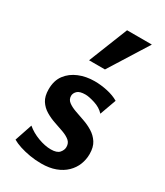

<svg xmlns="http://www.w3.org/2000/svg" viewBox="-182 -788 757 879"><g transform="rotate(30 196.0 -348.5)"><path d="M186 14Q155 14 125.5 9Q96 4 71.5 -4Q47 -12 30 -22L61 -114Q88 -91 124.5 -77.5Q161 -64 192 -64Q224 -64 236.5 -78.5Q249 -93 249 -109Q249 -130 234.5 -142Q220 -154 196.5 -162.5Q173 -171 147.5 -179.5Q122 -188 98.5 -202Q75 -216 60.5 -238.5Q46 -261 46 -298Q46 -344 68.5 -374Q91 -404 128.5 -419.5Q166 -435 211 -435Q244 -435 278.5 -427.5Q313 -420 338 -405L307 -319Q287 -341 255 -351Q223 -361 205 -361Q174 -361 162 -349Q150 -337 150 -323Q150 -304 165 -292.5Q180 -281 203.5 -272.5Q227 -264 253.5 -255Q280 -246 303.5 -231.5Q327 -217 342 -194Q357 -171 357 -134Q357 -105 346.5 -78.5Q336 -52 314.5 -31Q293 -10 261 2Q229 14 186 14ZM140 -505 222 -711H353L224 -505Z"/></g></svg>

Font: Ysabeau Office
Style: Bold
Weight: 700
Designer: Christian Thalmann (Catharsis Fonts)
Version: Version 2.001;gftools[0.9.30]; featfreeze: tnum,lnum,ss02